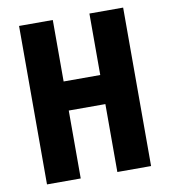

<svg xmlns="http://www.w3.org/2000/svg" viewBox="-81 -783 754 852"><g transform="rotate(-10 296.5 -357.0)"><path d="M531 0H379V-306H214V0H62V-714H214V-437H379V-714H531Z"/></g></svg>

Font: Noto Sans Thai ExtCond ExtBd
Style: Regular
Weight: 800
Width: 2
Designer: Monotype Design Team
Foundry: Monotype Imaging Inc.
Version: Version 2.002; ttfautohint (v1.8.4.7-5d5b)